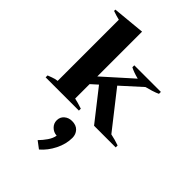

<svg xmlns="http://www.w3.org/2000/svg" viewBox="-308 -828 1343 1343"><g transform="rotate(45 363.0 -156.5)"><path d="M715 -19V0H501L322 -228L273 -184V-41Q303 -35 351 -19V0H22V-19Q28 -21 52.5 -30.5Q77 -40 99 -42V-647Q69 -654 32 -667V-680L273 -703V-260L457 -425Q484 -449 484 -449Q433 -462 401 -479V-498H664V-479Q646 -470 614 -460Q582 -450 564 -446L417 -313L629 -43Q673 -34 715 -19ZM454 167Q454 228 423.5 289Q393 350 346 390L293 350Q318 325 339 294.5Q360 264 365 234Q333 232 311 210Q289 188 289 158Q289 125 312.5 105Q336 85 369 85Q410 85 432 108.5Q454 132 454 167Z"/></g></svg>

Font: Trirong ExtraBold
Style: Regular
Weight: 800
Designer: Katatrad Team
Foundry: CadsonDemak
Version: Version 1.001